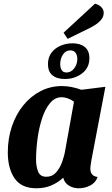

<svg xmlns="http://www.w3.org/2000/svg" viewBox="-20 -993 605 1033"><path d="M176 20Q95 20 58.5 -33.5Q22 -87 22 -173Q22 -248 44 -313Q66 -378 105.5 -426.5Q145 -475 198 -502.5Q251 -530 313 -530Q363 -530 418 -510L547 -526L471 -127Q470 -118 468 -106Q466 -94 466 -85Q466 -67 475.5 -55Q485 -43 505 -41Q495 -10 465.5 5Q436 20 404 20Q374 20 350.5 5.5Q327 -9 320 -37Q294 -12 257.5 4Q221 20 176 20ZM229 -42Q261 -42 281.5 -65Q302 -88 314 -121Q326 -154 331 -185L378 -446Q362 -458 344 -464Q326 -470 312 -470Q275 -470 248.5 -437.5Q222 -405 205.5 -353.5Q189 -302 181.5 -243.5Q174 -185 174 -134Q174 -98 185 -70Q196 -42 229 -42ZM344 -784 322 -817 491 -973Q510 -969 524 -955.5Q538 -942 538 -924Q538 -903 523.5 -886Q509 -869 487.5 -856Q466 -843 446 -834ZM329 -568Q286 -568 262 -588Q238 -608 238 -648Q238 -683 256 -708Q274 -733 304.5 -746.5Q335 -760 370 -760Q412 -760 436.5 -740Q461 -720 461 -680Q461 -628 421.5 -598Q382 -568 329 -568ZM338 -603Q362 -603 379 -625Q396 -647 396 -676Q396 -696 386.5 -709Q377 -722 358 -722Q334 -722 319 -700Q304 -678 304 -648Q304 -628 312 -615.5Q320 -603 338 -603Z"/></svg>

Font: Sansita Swashed SemiBold
Style: Regular
Weight: 600
Designer: Pablo Cosgaya
Foundry: Omnibus-Type
Version: Version 1.003; ttfautohint (v1.8.3)